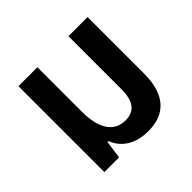

<svg xmlns="http://www.w3.org/2000/svg" viewBox="-140 -702 866 866"><g transform="rotate(-45 293.5 -269.0)"><path d="M349 10C459 10 518 -57 518 -187V-548H396V-209C396 -132 366 -97 310 -97C239 -97 198 -154 198 -263V-548H77V0H171L183 -86H189C211 -28 265 10 349 10Z"/></g></svg>

Font: Noto Sans Thai SemCond SemBd
Style: Regular
Weight: 600
Width: 4
Designer: Monotype Design Team
Foundry: Monotype Imaging Inc.
Version: Version 2.002